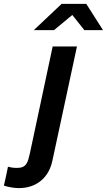

<svg xmlns="http://www.w3.org/2000/svg" viewBox="-157 -752 550 988"><path d="M0 0ZM-137 203Q-131 179 -126 154.5Q-121 130 -116 106Q-105 109 -94 110.5Q-83 112 -68 112Q-51 112 -40 107Q-29 102 -22 92Q-15 82 -11 68Q-7 54 -3 36Q26 -101 55.5 -238Q85 -375 114 -513H239Q207 -365 176 -219.5Q145 -74 113 73Q99 141 53 178.5Q7 216 -61 216Q-78 216 -101 212Q-124 208 -137 203ZM277 -597 215 -675 121 -597H17L160 -732H287L373 -597Z"/></svg>

Font: Rosa Sans SemiBold
Style: Italic
Weight: 600
Italic angle: -12°
Designer: Pentagram / MCKL
Foundry: Pentagram / MCKL
Version: Version 1.005;September 16, 2019;FontCreator 11.5.0.2425 64-